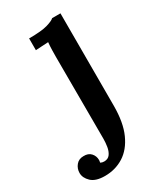

<svg xmlns="http://www.w3.org/2000/svg" viewBox="-285 -579 771 919"><g transform="rotate(-30 100.0 -119.5)"><path d="M11 271Q-40 271 -64 248Q-88 225 -88 198Q-88 174 -73 155.5Q-58 137 -32 137Q-5 136 9.5 152Q24 168 24 190Q24 196 22 204Q31 209 42 209Q64 209 75 193.5Q86 178 89.5 155.5Q93 133 93 113L92 -340Q92 -357 92.5 -377.5Q93 -398 95 -420Q79 -419 58.5 -418Q38 -417 25 -416V-481Q94 -481 126.5 -490.5Q159 -500 169 -510H215V0Q215 93 188 153Q161 213 115 242Q69 271 11 271Z"/></g></svg>

Font: Lora SemiBold
Style: Regular
Weight: 600
Designer: Olga Karpushina, Alexei Vanyashin (Cyrillic)
Foundry: Cyreal
Version: Version 3.011; ttfautohint (v1.8.4.7-5d5b)